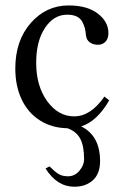

<svg xmlns="http://www.w3.org/2000/svg" viewBox="-20 -462 449 710"><path d="M148.4 161.1 163.1 153.3Q183.1 173.3 196.8 181.6Q210.4 189.9 231.4 189.9Q256.8 189.9 273.9 169.2Q291 148.4 291 127Q291 77.1 276.4 50.3Q261.7 23.4 229 12.2Q170.9 11.2 127 -17.1Q83 -45.4 59.8 -95Q36.6 -144.5 36.6 -208.5Q36.6 -312 93.8 -377Q150.9 -441.9 233.9 -441.9Q302.2 -441.9 341.6 -411.9Q380.9 -381.8 380.9 -339.8Q380.9 -318.8 369.9 -307.6Q358.9 -296.4 342.3 -296.4Q324.7 -296.4 312.3 -305.2Q299.8 -314 297.9 -331.5Q296.4 -347.7 293.7 -358.2Q291 -368.7 284.2 -381.6Q277.3 -394.5 263.4 -401.1Q249.5 -407.7 228.5 -407.7Q178.7 -407.7 146.2 -358.6Q113.8 -309.6 113.8 -230Q113.8 -144 154.5 -87.9Q195.3 -31.7 254.4 -31.7Q315.4 -31.7 366.2 -105L383.8 -90.8Q338.9 -13.2 280.3 5.4Q350.1 40 350.1 133.8Q350.1 180.2 323.7 204.3Q297.4 228.5 254.9 228.5Q190.9 228.5 148.4 161.1Z"/></svg>

Font: Libertinage
Style: l
Weight: 400
Designer: OSP
Foundry: OSP
Version: Version 1.0; 2008; OFL relea